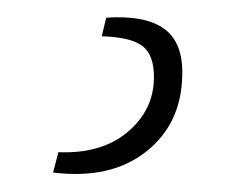

<svg xmlns="http://www.w3.org/2000/svg" viewBox="-20 27 263 217"><path d="M95 68 100 47Q144 44 165.5 59.5Q187 75 186 112Q185 167 145 198.5Q105 230 40 222L46 199Q95 201 124.5 176Q154 151 154 114Q154 89 141 79Q128 69 95 68Z"/></svg>

Font: Exo 2.0 Extra Light
Style: Regular
Weight: 250
Designer: Natanael Gama
Version: Version 1.001;PS 001.001;hotconv 1.0.70;makeotf.lib2.5.58329